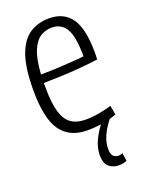

<svg xmlns="http://www.w3.org/2000/svg" viewBox="-143 -614 679 898"><g transform="rotate(-20 196.0 -165.0)"><path d="M207 10Q120 10 76.5 -50.5Q33 -111 33 -253Q33 -365 56.5 -428.5Q80 -492 121.5 -518Q163 -544 216 -544Q290 -544 327 -491.5Q364 -439 364 -319Q364 -313 363.5 -302Q363 -291 363 -286Q329 -281 256.5 -275Q184 -269 91 -268Q91 -258 91 -247Q91 -168 104.5 -123Q118 -78 146 -59Q174 -40 216 -40Q250 -40 283.5 -46Q317 -52 347 -61L355 -15Q324 -3 286 3.5Q248 10 207 10ZM92 -310Q140 -310 184.5 -312.5Q229 -315 262.5 -317.5Q296 -320 308 -322Q308 -420 284.5 -459.5Q261 -499 213 -499Q184 -499 158.5 -484Q133 -469 115 -428Q97 -387 92 -310ZM290 214Q261 214 241 197Q221 180 221 140Q221 102 240 63Q259 24 292 -15L324 -6Q298 27 283 59.5Q268 92 268 126Q268 152 278.5 161.5Q289 171 303 171Q316 171 324 166L330 206Q313 214 290 214Z"/></g></svg>

Font: Georama SemiCondensed Light
Style: Regular
Weight: 300
Width: 4
Designer: Jean-Baptiste Levee
Foundry: Production Type
Version: Version 1.000